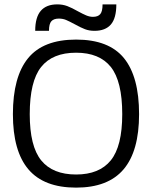

<svg xmlns="http://www.w3.org/2000/svg" viewBox="-20 -843 695 878"><path d="M242 -823Q267 -823 288 -815Q309 -807 337 -791Q359 -779 374.5 -772.5Q390 -766 405 -766Q428 -766 438.5 -778.5Q449 -791 449 -823H512Q512 -760 487 -731Q462 -702 412 -702Q388 -702 368.5 -709.5Q349 -717 322 -732Q296 -746 281.5 -752Q267 -758 249 -758Q226 -758 215 -746Q204 -734 204 -702H141Q141 -764 166.5 -793.5Q192 -823 242 -823ZM39 -321Q39 -492 108.5 -577Q178 -662 328 -662Q478 -662 547 -577Q616 -492 616 -321Q616 -152 545 -68.5Q474 15 328 15Q181 15 110 -68.5Q39 -152 39 -321ZM539 -321Q539 -471 487 -536.5Q435 -602 328 -602Q220 -602 168 -536.5Q116 -471 116 -321Q116 -174 168.5 -109.5Q221 -45 328 -45Q434 -45 486.5 -109.5Q539 -174 539 -321Z"/></svg>

Font: Pridi Light
Style: Regular
Weight: 300
Version: Version 1.002